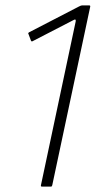

<svg xmlns="http://www.w3.org/2000/svg" viewBox="-20 -693 355 713"><path d="M136 0Q131 0 132 -5L261 -613Q263 -624 254 -619L103 -541Q97 -537 95 -542L86 -566Q83 -570 88 -573L260 -662Q266 -665 273.5 -669Q281 -673 285 -673H311Q316 -673 315 -668L174 -5Q173 -2 172 -1Q171 0 169 0Z"/></svg>

Font: Glory Thin ExtraLight
Style: Italic
Weight: 250
Italic angle: -12°
Version: Version 1.011